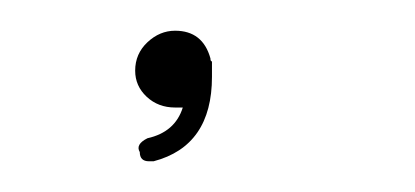

<svg xmlns="http://www.w3.org/2000/svg" viewBox="-20 -721 270 125"><path d="M71 -622Q68 -627 76 -631Q94 -635 99 -651H94Q83 -651 75.5 -658Q68 -665 68 -675Q68 -686 76 -693.5Q84 -701 94 -701Q112 -701 117 -683Q117 -681 118 -681V-671Q118 -626 80 -616H77Q71 -616 71 -622Z"/></svg>

Font: Quicksand
Style: Light Italic
Weight: 300
Italic angle: -12°
Designer: Andrew Paglinawan
Foundry: Andrew Paglinawan
Version: 1.002